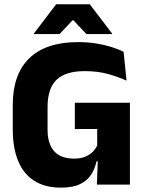

<svg xmlns="http://www.w3.org/2000/svg" viewBox="-20 -846 668 880"><path d="M259 14Q186 14 136.8 -17.5Q87.5 -49 63 -108.8Q38.5 -168.5 38.5 -252.5V-365Q38.5 -506 114.8 -579.5Q191 -653 337.5 -653Q382.5 -653 421 -646.8Q459.5 -640.5 491.2 -630.5Q523 -620.5 546.5 -608.5L560 -476.5Q522 -493.5 475.2 -506.8Q428.5 -520 368 -520Q280 -520 239 -480.2Q198 -440.5 198 -356V-251Q198 -188 227.8 -153.5Q257.5 -119 320.5 -119Q348.5 -119 369.2 -127.2Q390 -135.5 403.8 -149Q417.5 -162.5 425.5 -179V-301L446 -255L323 -254.5V-375H575.5V-106.5H422.5Q415 -72 397.2 -44.8Q379.5 -17.5 346.2 -1.8Q313 14 259 14ZM429 -131.5H575.5V0H424ZM237.5 -826.5H391.5L494 -692V-690H376L316.5 -753H312.5L253 -690H135V-692Z"/></svg>

Font: Anek Latin Medium
Style: Bold
Weight: 700
Version: Version 1.003